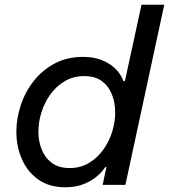

<svg xmlns="http://www.w3.org/2000/svg" viewBox="-20 -780 713 810"><path d="M255 10Q187 10 141 -23Q95 -56 72 -109.5Q49 -163 49 -224Q49 -280 67.5 -336Q86 -392 122 -438Q158 -484 210.5 -512Q263 -540 330 -540Q362 -540 387 -533.5Q412 -527 431 -516.5Q450 -506 464 -493Q478 -480 487 -465.5Q496 -451 501 -438H507L577 -760H673L509 0H413L429 -75H424Q424 -75 414.5 -62Q405 -49 384.5 -32.5Q364 -16 332 -3Q300 10 255 10ZM274 -71Q319 -71 354.5 -92Q390 -113 415 -147.5Q440 -182 453 -223.5Q466 -265 466 -306Q466 -347 452 -382Q438 -417 409.5 -438Q381 -459 335 -459Q290 -459 254 -438Q218 -417 193 -382.5Q168 -348 155 -306.5Q142 -265 142 -224Q142 -184 156 -149Q170 -114 199 -92.5Q228 -71 274 -71Z"/></svg>

Font: Be Vietnam Pro Variable Thin
Style: Italic
Weight: 100
Italic angle: -12°
Designer: Lam Bao, Tony Le, Vietanh Nguyen
Foundry: Yellow Type Foundry
Version: Version 1.002